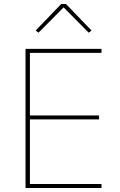

<svg xmlns="http://www.w3.org/2000/svg" viewBox="-20 -943 601 963"><path d="M287 -923 159 -790 173 -779 299 -906 425 -779 439 -790 311 -923ZM489 0V-20H130V-344H477V-364H130V-678H489V-698H108V0Z"/></svg>

Font: IBM Plex Thai Thin
Style: Regular
Weight: 100
Designer: Mike Abbink, Paul van der Laan, Pieter van Rosmalen, Ben Mitchell, Mark Frömberg
Foundry: Bold Monday
Version: Version 1.0